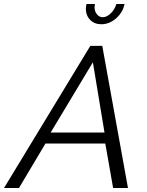

<svg xmlns="http://www.w3.org/2000/svg" viewBox="-65 -939 736 959"><path d="M516.1 -918.9H557.1Q547.9 -876 514.4 -846.9Q481 -817.9 440.9 -817.9Q406.7 -817.9 385.3 -839.8Q363.8 -861.8 363.8 -896Q363.8 -905.3 367.2 -918.9H409.2Q407.2 -909.2 407.2 -903.8Q407.2 -882.8 418.9 -867.9Q430.7 -853 448.2 -853Q468.3 -853 488 -872.1Q507.8 -891.1 516.1 -918.9ZM386.2 -710H445.8L574.2 0H500L460.9 -222.2H162.1L29.8 0H-44.9ZM457 -276.9 398.9 -627.9 188 -276.9Z"/></svg>

Font: Rawline
Style: Italic
Weight: 400
Italic angle: -12°
Designer: Matt McInerney, Pablo Impallari, Rodrigo Fuenzalida
Foundry: Matt McInerney, Pablo Impallari, Rodrigo Fuenzalida
Version: Version 4.020;PS 004.020;hotconv 1.0.88;makeotf.lib2.5.64775